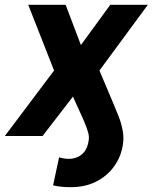

<svg xmlns="http://www.w3.org/2000/svg" viewBox="-57 -566 635 799"><path d="M-36.9 0 168 -272.5 60.5 -545.9H216.2L279.7 -378.5L401.8 -545.9H558.2L356.8 -272.5L414.5 -135.9Q424.3 -112.3 436.3 -82.7Q448.3 -53 454.3 -18.5Q460.3 16 450.6 55.5Q440.7 97.4 412.8 133.2Q385 168.9 340.8 190.9Q296.6 212.9 236.5 212.9Q215.9 212.9 199.3 211.2Q182.7 209.6 163.9 205.3L188.9 88.7Q196.6 91.2 208.6 93.2Q220.7 95.2 229.5 95.1Q249.4 94.9 266.4 87.3Q283.4 79.7 295.2 64Q307 48.2 310.9 24.4Q315.3 6.9 310.4 -12.7Q305.4 -32.4 290.4 -67.2L246.5 -163.9L120.1 0Z"/></svg>

Font: Inter Tight
Style: Italic
Weight: 400
Italic angle: -9.39999°
Designer: Rasmus Andersson
Foundry: rsms
Version: Version 3.002